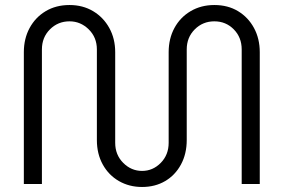

<svg xmlns="http://www.w3.org/2000/svg" viewBox="-20 -733 1130 765"><path d="M546 12Q495 12 454 -11.5Q413 -35 389.5 -77.5Q366 -120 366 -175V-536Q366 -584 333.5 -616Q301 -648 257 -648Q211 -648 179 -616Q147 -584 147 -536V0H75V-525Q75 -579 98 -621.5Q121 -664 162 -688.5Q203 -713 257 -713Q310 -713 351 -688.5Q392 -664 415.5 -621.5Q439 -579 439 -525V-164Q439 -116 471 -84Q503 -52 546 -52Q589 -52 620.5 -84Q652 -116 652 -164V-525Q652 -579 675 -621.5Q698 -664 739.5 -688.5Q781 -713 834 -713Q888 -713 928.5 -688.5Q969 -664 992 -621.5Q1015 -579 1015 -525V0H943V-536Q943 -584 911.5 -616Q880 -648 834 -648Q788 -648 756 -616Q724 -584 724 -536V-175Q724 -120 701 -77.5Q678 -35 638 -11.5Q598 12 546 12Z"/></svg>

Font: MuseoModerno Light
Style: Regular
Weight: 300
Designer: Pablo Cosgaya, Héctor Gatti, Marcela Romero, and the Authors of The MuseoModerno Project.
Foundry: Omnibus-Type Team
Version: Version 1.001